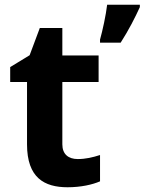

<svg xmlns="http://www.w3.org/2000/svg" viewBox="-20 -780 610 810"><path d="M570 -750V-760H432C427 -717 413 -652 402 -613V-600H489C523 -653 550 -706 570 -750ZM308 -109C269 -109 243 -129 243 -171V-434H396V-546H243V-662H148L105 -547L23 -497V-434H94V-171C94 -30 167 10 265 10C321 10 370 -1 402 -15V-126C371 -116 341 -109 308 -109Z"/></svg>

Font: Noto Kufi Arabic
Style: Bold
Weight: 700
Designer: Monotype Design Team, David Williams, Khaled Hosny
Foundry: Google LLC
Version: Version 2.109